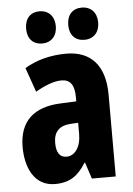

<svg xmlns="http://www.w3.org/2000/svg" viewBox="-54 -798 586 849"><g transform="rotate(-5 239.0 -373.5)"><path d="M88 -685C88 -640 114 -614 153 -614C194 -614 220 -642 220 -685C220 -729 194 -757 153 -757C114 -757 88 -731 88 -685ZM275 -685C275 -641 300 -614 341 -614C382 -614 408 -642 408 -685C408 -729 382 -757 341 -757C301 -757 275 -731 275 -685ZM255 -560C184 -560 121 -543 70 -512L108 -404C155 -431 192 -444 224 -444C263 -444 281 -418 281 -365V-346L211 -343C92 -338 27 -280 27 -165C27 -76 63 10 156 10C222 10 259 -17 294 -73H296L320 0H426V-363C426 -494 363 -560 255 -560ZM247 -249 281 -251V-201C281 -143 254 -106 217 -106C188 -106 172 -127 172 -171C172 -220 197 -246 247 -249Z"/></g></svg>

Font: Noto Sans Georgian ExtraCondensed ExtraBold
Style: Regular
Weight: 800
Width: 2
Designer: Monotype Design Team, Akaki Razmadze
Foundry: Google LLC
Version: Version 2.005